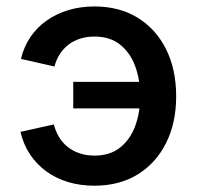

<svg xmlns="http://www.w3.org/2000/svg" viewBox="-20 -573 620 604"><path d="M276.9 11.2Q232.9 11.2 194.6 -0.2Q156.2 -11.7 125.7 -33.9Q95.2 -56.2 74.5 -87.2Q53.7 -118.2 44.4 -158.2L149.4 -181.6Q154.8 -160.2 165.8 -141.8Q176.8 -123.5 193.1 -110.6Q209.5 -97.7 230.7 -90.6Q252 -83.5 277.3 -83.5Q326.2 -83.5 357.9 -108.9Q389.6 -134.3 405.3 -176.5Q420.9 -218.8 420.9 -270.5Q420.9 -322.3 405.3 -364.7Q389.6 -407.2 357.9 -432.6Q326.2 -458 277.3 -458Q252.4 -458 231.4 -451.2Q210.4 -444.3 194.6 -431.9Q178.7 -419.4 167.7 -402.1Q156.7 -384.8 151.4 -363.8L45.9 -387.7Q55.2 -426.3 75.9 -456.8Q96.7 -487.3 127 -508.5Q157.2 -529.8 195.3 -541.3Q233.4 -552.7 276.9 -552.7Q355 -552.7 412.6 -517.6Q470.2 -482.4 502.2 -418.7Q534.2 -355 534.2 -270Q534.2 -186 502.2 -122.6Q470.2 -59.1 412.6 -23.9Q355 11.2 276.9 11.2ZM431.2 -231.9H210.4V-315.4H431.2Z"/></svg>

Font: Inter
Style: 540
Weight: 540
Designer: Rasmus Andersson
Foundry: rsms
Version: Version 4.001;git-66647c0bb